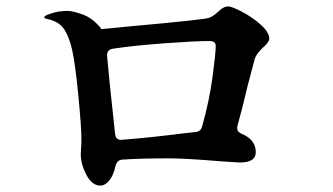

<svg xmlns="http://www.w3.org/2000/svg" viewBox="-20 -646 1040 599"><path d="M820 -525Q820 -515 802 -499Q780 -479 775 -463Q774 -459 753 -380Q735 -304 721 -254Q720 -251 720 -246Q720 -234 735 -228Q778 -210 778 -171Q778 -139 728 -139Q724 -139 666 -143Q558 -152 506 -152Q417 -152 362 -148Q345 -147 340 -127Q334 -99 321 -83Q308 -67 293 -67Q267 -67 249.5 -100.5Q232 -134 232 -165Q232 -174 233 -185Q234 -196 234 -213Q234 -248 224.5 -347Q215 -446 205 -491Q195 -533 180 -555Q165 -577 135 -585Q131 -586 124.5 -587.5Q118 -589 118 -592Q118 -597 137 -603Q160 -612 191 -612Q207 -612 237.5 -601Q268 -590 293 -560L296 -555L398 -565Q609 -584 631 -590Q642 -593 659 -608Q661 -610 667.5 -615.5Q674 -621 680 -623.5Q686 -626 692 -626Q703 -626 735.5 -609Q768 -592 794 -568.5Q820 -545 820 -525ZM362 -210Q450 -217 544 -229L589 -234Q607 -235 611 -253Q633 -331 643 -405.5Q653 -480 653 -502Q653 -510 648.5 -514Q644 -518 631 -518Q590 -518 494 -511Q398 -504 332 -494Q313 -491 314 -471L315 -462Q318 -421 339 -229Q341 -207 362 -210Z"/></svg>

Font: Shippori Mincho B1 ExtraBold
Style: Regular
Weight: 800
Designer: FONTDASU
Foundry: FONTDASU / Google Inc. / but / Adobe
Version: Version 3.110; ttfautohint (v1.8.3)